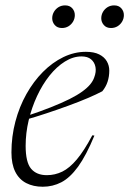

<svg xmlns="http://www.w3.org/2000/svg" viewBox="-20 -700 491 730"><path d="M290 -485.5Q258 -485.5 226.8 -466Q195.5 -446.5 168.5 -412.8Q141.5 -379 121 -335Q100.5 -291 89 -242.5Q77.5 -194 77.5 -145.5Q77.5 -83 98.2 -58.5Q119 -34 158 -34Q189 -34 216.8 -47.5Q244.5 -61 272.2 -94Q300 -127 331 -185.5L339 -184.5Q307.5 -108.5 276.8 -66.2Q246 -24 213.2 -7Q180.5 10 142.5 10Q106.5 10 79.5 -4Q52.5 -18 38 -47Q23.5 -76 23.5 -120.5Q23.5 -181 38.5 -237.8Q53.5 -294.5 80.5 -342.5Q107.5 -390.5 143.2 -426.5Q179 -462.5 220.8 -482.8Q262.5 -503 306.5 -503Q337.5 -503 357 -493.2Q376.5 -483.5 386 -467.2Q395.5 -451 395.5 -431.5Q395.5 -409 389 -389.2Q382.5 -369.5 369 -353Q347.5 -341.5 313.5 -327Q279.5 -312.5 239 -297.8Q198.5 -283 156.2 -269Q114 -255 75 -244L75.5 -257Q131.5 -275.5 173 -292Q214.5 -308.5 244 -323.2Q273.5 -338 292.8 -352Q312 -366 322.8 -379Q333.5 -392 338 -405Q346.5 -427 343 -445.2Q339.5 -463.5 326.2 -474.5Q313 -485.5 290 -485.5ZM215.5 -593.5Q198 -593.5 188.2 -604.8Q178.5 -616 178.5 -630.5Q178.5 -643.5 185 -654.8Q191.5 -666 202.5 -672.8Q213.5 -679.5 227.5 -679.5Q245 -679.5 254.8 -668.5Q264.5 -657.5 264.5 -642.5Q264.5 -629.5 258 -618.2Q251.5 -607 240.5 -600.2Q229.5 -593.5 215.5 -593.5ZM402 -593.5Q384.5 -593.5 374.8 -604.8Q365 -616 365 -630.5Q365 -643.5 371.5 -654.8Q378 -666 389 -672.8Q400 -679.5 414 -679.5Q431.5 -679.5 441.2 -668.5Q451 -657.5 451 -642.5Q451 -629.5 444.5 -618.2Q438 -607 427 -600.2Q416 -593.5 402 -593.5Z"/></svg>

Font: Newsreader 60pt Light
Style: Italic
Weight: 300
Italic angle: -17°
Designer: Hugues Gentile
Foundry: Production Type
Version: Version 1.003